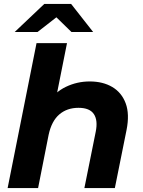

<svg xmlns="http://www.w3.org/2000/svg" viewBox="-20 -963 731 983"><path d="M439 -546Q507 -546 555 -517.5Q603 -489 623.5 -434Q644 -379 628 -298L568 0H412L470 -288Q482 -347 460.5 -379Q439 -411 382 -411Q323 -411 283.5 -377Q244 -343 229 -273L175 0H19L167 -742H323L252 -386L221 -432Q260 -491 317.5 -518.5Q375 -546 439 -546ZM55 -799 207 -943H344L457 -799H346L223 -919H326L172 -799Z"/></svg>

Font: MOST Montserrat
Style: Bold Italic
Weight: 700
Italic angle: -11.3°
Designer: Julieta Ulanovsky
Foundry: Julieta Ulanovsky
Version: Version 8.000;March 11, 2024;FontCreator 15.0.0.2926 64-bit